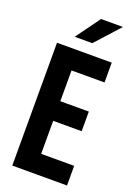

<svg xmlns="http://www.w3.org/2000/svg" viewBox="-166 -951 707 1014"><g transform="rotate(20 187.5 -444.0)"><path d="M164.1 -579.1V-406.2H324.2V-295.9H164.1V-110.4H349.6V0H42V-690.4H349.6V-579.1ZM217.8 -887.7H340.8L217.8 -752H119.1Z"/></g></svg>

Font: Dinish Condensed
Style: Bold
Weight: 700
Width: 3
Designer: Bert Driehuis
Foundry: Playbeing
Version: Version 3.006; git-39231f3c-release